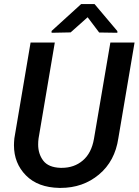

<svg xmlns="http://www.w3.org/2000/svg" viewBox="-20 -922 688 953"><path d="M449.2 -901.9H382.8L235.8 -768.1L236.3 -759.3L330.6 -761.2L415 -836.4L472.2 -760.7L562.5 -759.3V-767.6ZM527.8 -710.9 446.3 -232.4C438 -185.5 419.9 -149.9 391.1 -125.5C362.8 -101.1 327.6 -88.9 286.6 -88.9C284.7 -88.9 282.2 -88.9 280.3 -88.9C240.2 -90.3 211.9 -102.1 194.8 -124.5C177.7 -147 169.4 -173.8 169.4 -204.6C169.4 -214.4 169.9 -224.1 171.4 -234.9L252 -710.9H131.8L51.3 -235.4L49.8 -216.8C49.3 -211.4 49.3 -206.1 49.3 -201.2C49.3 -141.1 69.3 -91.3 108.9 -51.3C148.4 -11.2 203.6 9.3 274.4 10.7C276.4 10.7 278.8 10.7 280.8 10.7C354.5 10.7 418 -11.2 471.2 -55.7C524.4 -100.1 556.2 -160.2 567.4 -235.8L647.9 -710.9Z"/></svg>

Font: Roboto Medium
Style: Italic
Weight: 500
Italic angle: -12°
Designer: Google
Version: Version 2.137; 2017